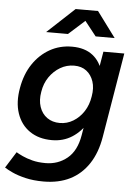

<svg xmlns="http://www.w3.org/2000/svg" viewBox="-65 -758 718 1016"><g transform="rotate(5 294.0 -250.0)"><path d="M205 212Q151 212 109 202Q67 192 39 179Q11 166 -4 156L50 70Q63 78 84.5 88Q106 98 136.5 106Q167 114 207 114Q273 114 322 74Q371 34 385 -50L461 -500H572L497 -51Q483 34 444 93Q405 152 345 182Q285 212 205 212ZM230 -10Q160 -10 112 -43Q64 -76 44 -135Q24 -194 38 -271Q51 -345 87 -398.5Q123 -452 176 -482Q229 -512 294 -512Q362 -512 404 -479Q446 -446 460.5 -387.5Q475 -329 462 -253Q449 -180 416.5 -125Q384 -70 337 -40Q290 -10 230 -10ZM264 -104Q302 -104 335 -124Q368 -144 390.5 -178.5Q413 -213 420 -259Q428 -304 416.5 -338.5Q405 -373 379 -393Q353 -413 314 -413Q274 -413 240 -393Q206 -373 182.5 -339Q159 -305 152 -260Q144 -215 156 -179.5Q168 -144 196 -124Q224 -104 264 -104ZM150 -577 295 -712H413V-709L266 -577ZM413 -577 308 -710 309 -712H414L514 -577Z"/></g></svg>

Font: Figtree Light SemiBold
Style: Italic
Weight: 600
Italic angle: -9.5°
Version: Version 2.001;gftools[0.9.30]